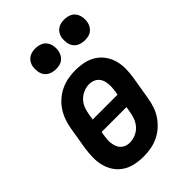

<svg xmlns="http://www.w3.org/2000/svg" viewBox="-220 -837 940 940"><g transform="rotate(-45 250.0 -367.0)"><path d="M206 8Q176 8 147.5 2Q119 -4 95.5 -19Q72 -34 56.5 -56.5Q41 -79 33.5 -106.5Q26 -134 26.5 -163.5Q27 -193 31 -222L51 -342Q55 -367 64 -392Q73 -417 87.5 -439Q102 -461 123 -479Q144 -497 168 -508Q192 -519 217 -523.5Q242 -528 267 -528Q297 -528 325.5 -522Q354 -516 377.5 -501Q401 -486 417 -463.5Q433 -441 440.5 -413.5Q448 -386 447.5 -356.5Q447 -327 442 -298L422 -178Q418 -153 409.5 -128Q401 -103 386 -81Q371 -59 350.5 -41Q330 -23 306 -12Q282 -1 256.5 3.5Q231 8 206 8ZM157 -297H329L332 -313Q334 -327 335 -340.5Q336 -354 334.5 -367.5Q333 -381 328.5 -393Q324 -405 315 -414Q306 -423 293.5 -427.5Q281 -432 267 -432Q248 -432 228.5 -424Q209 -416 194 -400.5Q179 -385 172 -365.5Q165 -346 162 -327ZM206 -88Q225 -88 245 -96Q265 -104 279.5 -119.5Q294 -135 301.5 -154.5Q309 -174 312 -193L317 -223H145L142 -207Q140 -193 138.5 -179.5Q137 -166 139 -152.5Q141 -139 145.5 -127Q150 -115 159 -106Q168 -97 180 -92.5Q192 -88 206 -88ZM405 -598Q388 -598 372 -604Q356 -610 346 -623Q336 -636 333.5 -653Q331 -670 333 -687Q335 -699 341.5 -710.5Q348 -722 358.5 -729.5Q369 -737 381 -739.5Q393 -742 405 -742Q422 -742 438 -736Q454 -730 463.5 -717Q473 -704 476 -687Q479 -670 476 -653Q474 -641 467.5 -629.5Q461 -618 451 -610.5Q441 -603 429 -600.5Q417 -598 405 -598ZM205 -598Q188 -598 172 -604Q156 -610 146 -623Q136 -636 133.5 -653Q131 -670 133 -687Q135 -699 141.5 -710.5Q148 -722 158.5 -729.5Q169 -737 181 -739.5Q193 -742 205 -742Q222 -742 238 -736Q254 -730 263.5 -717Q273 -704 276 -687Q279 -670 276 -653Q274 -641 267.5 -629.5Q261 -618 251 -610.5Q241 -603 229 -600.5Q217 -598 205 -598Z"/></g></svg>

Font: Iosevka Term Curly
Style: Bold Italic
Weight: 700
Italic angle: -9°
Designer: Belleve Invis
Foundry: Belleve Invis
Version: Version 32.3.0